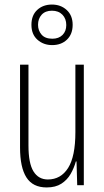

<svg xmlns="http://www.w3.org/2000/svg" viewBox="-20 -813 458 843"><path d="M348 -529V0H319L316 -104H313Q305 -75 290 -49Q275 -23 249.5 -6.5Q224 10 185 10Q124 10 96 -34Q68 -78 68 -165V-529H105V-174Q105 -96 127 -60.5Q149 -25 190 -25Q247 -25 279 -75.5Q311 -126 311 -233V-529ZM209 -615Q171 -615 144.5 -638.5Q118 -662 118 -704Q118 -746 143.5 -769.5Q169 -793 208 -793Q247 -793 273 -769Q299 -745 299 -704Q299 -663 274 -639Q249 -615 209 -615ZM210 -643Q238 -643 254.5 -659.5Q271 -676 271 -703Q271 -731 254 -748.5Q237 -766 208 -766Q179 -766 163 -748.5Q147 -731 147 -704Q147 -679 162.5 -661Q178 -643 210 -643Z"/></svg>

Font: Noto Sans Khmer UI ExtraCondensed ExtraLight
Style: Regular
Weight: 200
Width: 2
Designer: Danh Hong and the Monotype Design Team
Foundry: Monotype Imaging Inc.
Version: Version 2.002; ttfautohint (v1.8.4.7-5d5b)